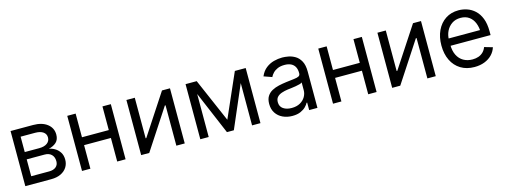

<svg xmlns="http://www.w3.org/2000/svg" viewBox="-16 -1189 4832 1837"><g transform="rotate(-15 2400.0 -270.5)"><path d="M77.1 0V-545.9H299.8Q387.7 -545.9 439.5 -505.9Q491.2 -465.8 491.2 -400.4Q491.2 -350.6 461.9 -323.7Q432.6 -296.9 386.7 -287.1Q416.5 -282.7 445.3 -265.6Q474.1 -248.5 492.9 -219Q511.7 -189.5 511.7 -146.5Q511.7 -104.5 490.5 -71.3Q469.2 -38.1 429.4 -19Q389.6 0 334 0ZM156.2 -77.1H334Q377 -77.1 401.4 -97.4Q425.8 -117.7 425.8 -153.3Q425.8 -195.8 401.4 -220Q377 -244.1 334 -244.1H156.2ZM156.2 -316.4H299.8Q350.1 -316.4 378.7 -337.4Q407.2 -358.4 407.2 -394.5Q407.2 -429.2 378.7 -449Q350.1 -468.8 299.8 -468.8H156.2Z M1005.9 -311.5V-233.4H702.1V-311.5ZM721.7 -545.9V0H638.7V-545.9ZM1070.3 -545.9V0H987.3V-545.9Z M1656.2 0H1573.2V-399.9H1566.4L1304.7 0H1224.6V-545.9H1307.6V-144.5H1314L1577.1 -545.9H1656.2Z M2074.2 0 1842.8 -545.9H1920.9L2108.4 -113.3L2298.8 -545.9H2377.9L2142.6 0ZM1810.5 0V-545.9H1893.6V0ZM2323.2 0V-545.9H2406.2V0Z M2720.7 12.7Q2668.9 12.7 2626.5 -7.1Q2584 -26.9 2559.1 -64.5Q2534.2 -102.1 2534.2 -155.3Q2534.2 -202.1 2552.7 -231.2Q2571.3 -260.3 2602.3 -277.1Q2633.3 -293.9 2670.7 -302.2Q2708 -310.5 2746.1 -315.4Q2795.9 -321.8 2827.1 -325.2Q2858.4 -328.6 2873 -336.9Q2887.7 -345.2 2887.7 -365.2V-368.2Q2887.7 -403.3 2874.8 -428Q2861.8 -452.6 2835.9 -465.6Q2810.1 -478.5 2771.5 -478.5Q2731.4 -478.5 2703.4 -466.3Q2675.3 -454.1 2657.2 -435.3Q2639.2 -416.5 2629.9 -396.5L2549.8 -424.8Q2571.3 -474.6 2607.2 -502.4Q2643.1 -530.3 2685.3 -541.5Q2727.5 -552.7 2768.6 -552.7Q2794.9 -552.7 2829.1 -546.6Q2863.3 -540.5 2895.8 -521.2Q2928.2 -502 2949.5 -463.1Q2970.7 -424.3 2970.7 -359.4V0H2888.7V-74.2H2882.8Q2874.5 -56.6 2854.5 -36.4Q2834.5 -16.1 2801.5 -1.7Q2768.6 12.7 2720.7 12.7ZM2733.4 -62.5Q2783.2 -62.5 2817.6 -82Q2852.1 -101.6 2869.9 -132.6Q2887.7 -163.6 2887.7 -197.3V-274.4Q2882.3 -268.1 2864.3 -262.9Q2846.2 -257.8 2822.8 -253.9Q2799.3 -250 2777.3 -247.3Q2755.4 -244.6 2742.2 -243.2Q2709.5 -238.8 2681.2 -229.2Q2652.8 -219.7 2635.5 -201.2Q2618.2 -182.6 2618.2 -150.4Q2618.2 -106.9 2650.6 -84.7Q2683.1 -62.5 2733.4 -62.5Z M3492.2 -311.5V-233.4H3188.5V-311.5ZM3208 -545.9V0H3125V-545.9ZM3556.6 -545.9V0H3473.6V-545.9Z M4142.6 0H4059.6V-399.9H4052.7L3791 0H3710.9V-545.9H3793.9V-144.5H3800.3L4063.5 -545.9H4142.6Z M4525.4 11.7Q4446.8 11.7 4389.4 -23.4Q4332 -58.6 4301.3 -121.8Q4270.5 -185.1 4270.5 -268.6Q4270.5 -352.5 4300.8 -416.5Q4331.1 -480.5 4386 -516.6Q4440.9 -552.7 4514.6 -552.7Q4557.1 -552.7 4599.1 -538.6Q4641.1 -524.4 4675.5 -492.7Q4710 -460.9 4730.5 -408.7Q4751 -356.4 4751 -280.3V-244.1H4330.1V-316.4H4705.6L4667 -289.1Q4667 -343.8 4649.9 -386.2Q4632.8 -428.7 4598.9 -453.1Q4564.9 -477.5 4514.6 -477.5Q4464.4 -477.5 4428.5 -452.9Q4392.6 -428.2 4373.5 -388.7Q4354.5 -349.1 4354.5 -303.7V-255.9Q4354.5 -193.8 4376 -150.9Q4397.5 -107.9 4436 -85.7Q4474.6 -63.5 4525.4 -63.5Q4558.1 -63.5 4585 -73Q4611.8 -82.5 4631.3 -101.8Q4650.9 -121.1 4661.1 -149.4L4742.2 -126Q4729.5 -85 4699.5 -54Q4669.4 -22.9 4625 -5.6Q4580.6 11.7 4525.4 11.7Z"/></g></svg>

Font: GitLab Sans
Style: Regular
Weight: 400
Designer: Rasmus Andersson
Foundry: Modifications by GitLab B.V., manufactured by rsms
Version: Version 4.000;git-c8fb6b7